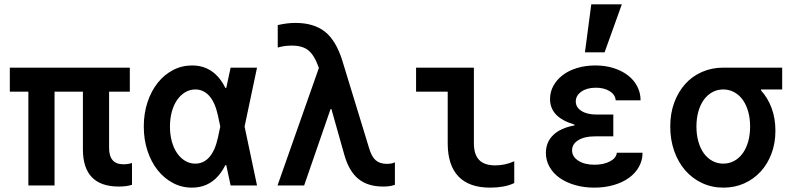

<svg xmlns="http://www.w3.org/2000/svg" viewBox="-20 -850 3640 880"><path d="M110 0H230V-430H360V-165Q360 -80 401.3 -37.5Q442.6 5 524 5Q542.4 5 557.7 3Q573 1 585 -3V-103Q576 -100 565.9 -98.5Q555.8 -97 546 -97Q512.6 -97 496.3 -115.8Q480 -134.5 480 -172V-430H575V-540H25V-430H110Z M997 -305V-235L979 -320Q966 -380 939.6 -410Q913.1 -440 875 -440Q849.9 -440 828.4 -427Q807 -414 791.5 -391.5Q776 -369 767.5 -337.8Q759 -306.6 759 -269.8Q759 -233 767.5 -202Q776 -171 791.5 -148.3Q807 -125.7 828.5 -112.8Q849.9 -100 875 -100Q913.1 -100 939.6 -130Q966 -160 979 -220ZM1051 -210Q1028 -98 980.5 -44Q933 10 860 10Q812.5 10 772.3 -11.5Q732 -33 702.4 -70.3Q672.8 -107.7 655.9 -159Q639 -210.3 639 -270Q639 -330 656 -381.5Q673 -433 703 -470.5Q733 -508 773.3 -529Q813.5 -550 861 -550Q934 -550 981 -496Q1028 -442 1051 -330L1063 -270ZM1003 -447H1017L1037 -540H1158L1101 -270L1158 0H1037L1017 -93H1003L1022 -270Z M1252 0H1374L1495 -350H1499L1558 -141Q1579 -66 1622 -30.5Q1665 5 1736 5Q1750 5 1763 3.5Q1776 2 1790 -3V-106Q1782 -102 1772.5 -100.5Q1763 -99 1753 -99Q1721 -99 1702 -115.5Q1683 -132 1672 -170L1549 -572Q1520 -665 1469 -705Q1418 -745 1334 -745Q1314 -745 1294.5 -742.5Q1275 -740 1253 -735V-632Q1270 -637 1285.5 -639Q1301 -641 1318 -641Q1366 -641 1393 -619.5Q1420 -598 1440 -543L1464 -477L1454 -574Z M2152 -193Q2152 -142 2176 -117Q2200 -92 2250 -92Q2271 -92 2293 -96.5Q2315 -101 2337 -111V-11Q2314 0 2286 5Q2258 10 2227 10Q2130 10 2081 -41.5Q2032 -93 2032 -193V-430H1887V-540H2152Z M2802 -390H2916Q2916 -425 2900.5 -454.5Q2885 -484 2857.5 -505Q2830 -526 2792 -538Q2754 -550 2709 -550Q2664 -550 2625.5 -538.5Q2587 -527 2559.5 -506Q2532 -485 2516.5 -457Q2501 -429 2501 -396Q2501 -354 2528.5 -325Q2556 -296 2613 -279V-275Q2550 -264 2516 -231.5Q2482 -199 2482 -149Q2482 -115 2498.5 -85.5Q2515 -56 2544.5 -35Q2574 -14 2615 -2Q2656 10 2704 10Q2752 10 2793 -2Q2834 -14 2863 -35Q2892 -56 2908.5 -85.5Q2925 -115 2925 -150H2807Q2805 -126 2776 -110.5Q2747 -95 2705 -95Q2659 -95 2630.5 -113.5Q2602 -132 2602 -161Q2602 -190 2630.5 -207.5Q2659 -225 2706 -225H2791V-325H2714Q2671 -325 2645 -341.5Q2619 -358 2619 -385Q2619 -412 2644.5 -430Q2670 -448 2711 -448Q2749 -448 2774.5 -432Q2800 -416 2802 -390ZM2830 -830H2690L2661 -610H2751Z M3295 -100Q3268 -100 3245 -112.5Q3222 -125 3205.8 -147.5Q3189.6 -170.1 3180.8 -201.3Q3172 -232.4 3172 -270Q3172 -307.6 3180.8 -338.7Q3189.6 -369.9 3205.8 -392.5Q3222 -415 3244.8 -427.5Q3267.5 -440 3295 -440Q3322 -440 3345 -427.5Q3368 -415 3384.2 -392.5Q3400.4 -369.9 3409.2 -338.7Q3418 -307.6 3418 -270Q3418 -232.4 3409.2 -201.3Q3400.4 -170.1 3384.2 -147.5Q3368 -125 3345 -112.5Q3322 -100 3295 -100ZM3295.7 10Q3347.3 10 3390.6 -9.3Q3434 -28.6 3466 -63.3Q3498 -98 3516 -145.9Q3534 -193.9 3534 -251Q3534 -307.4 3516.5 -354.8Q3498.9 -402.1 3467 -436.6Q3435 -471 3391.5 -490.5Q3348 -510 3295 -510L3468 -426V-440H3565V-540H3294.9Q3243 -540 3198 -520.5Q3153 -501 3120.9 -465.3Q3088.8 -429.7 3070.4 -380.3Q3052 -331 3052 -270.2Q3052 -209.4 3070 -158.2Q3088 -107 3120.4 -69.5Q3152.8 -32.1 3197.9 -11Q3243 10 3295.7 10Z"/></svg>

Font: CommitMonoV142 ExtLt
Style: Regular
Weight: 200
Monospace: yes
Designer: Eigil Nikolajsen
Foundry: Eigil Nikolajsen
Version: Version 1.142